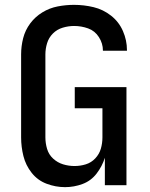

<svg xmlns="http://www.w3.org/2000/svg" viewBox="-20 -763 616 791"><path d="M248 8Q285 8 320 -5Q355 -18 378 -48Q401 -78 412 -113V0H501V-404H288V-317H402V-197Q402 -173 395.5 -150.5Q389 -128 372.5 -110.5Q356 -93 333.5 -86Q311 -79 287 -79Q263 -79 240 -86Q217 -93 199 -109.5Q181 -126 174 -149.5Q167 -173 167 -197V-539Q167 -562 174 -585Q181 -608 198 -625Q215 -642 238.5 -649Q262 -656 285 -656Q315 -656 343 -646Q371 -636 387.5 -610Q404 -584 404 -555Q404 -555 404 -554H503V-557Q503 -597 486.5 -635Q470 -673 437.5 -698.5Q405 -724 365.5 -733.5Q326 -743 285 -743Q251 -743 217.5 -736.5Q184 -730 154.5 -712Q125 -694 104.5 -666.5Q84 -639 75.5 -606Q67 -573 67 -539V-197Q67 -158 76.5 -120Q86 -82 110.5 -51Q135 -20 172 -6Q209 8 248 8Z"/></svg>

Font: Iosevka Sparkle Medium
Style: Regular
Weight: 500
Designer: Belleve Invis
Foundry: Belleve Invis
Version: Version 4.5.0; ttfautohint (v1.8.3)